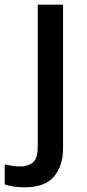

<svg xmlns="http://www.w3.org/2000/svg" viewBox="-78 -559 372 819"><path d="M26 240Q1 240 -21 236.5Q-43 233 -58 228V142Q-42 146 -26 148.5Q-10 151 9 151Q41 151 62 134Q83 117 83 68V-539H191V73Q191 148 152.5 194Q114 240 26 240Z"/></svg>

Font: Noto Sans Thaana Medium
Style: Regular
Weight: 500
Designer: David Williams
Foundry: Google Inc.
Version: Version 3.001; ttfautohint (v1.8.4.7-5d5b)